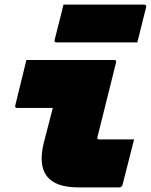

<svg xmlns="http://www.w3.org/2000/svg" viewBox="-20 -809 651 829"><path d="M94 -550H473Q484 -550 481 -539Q461 -459 441 -378.5Q421 -298 401 -218Q399 -212 402 -209Q404 -207 408 -207H559Q546 -158 534 -109Q522 -60 509 -11Q506 0 495 0H317Q120 0 170 -196Q180 -233 189 -269.5Q198 -306 208 -343H54Q43 -343 46 -354Q58 -403 70 -452Q82 -501 94 -550ZM254 -789H602Q613 -789 611 -778Q606 -759 599 -730.5Q592 -702 585 -674Q578 -646 573 -626H224Q213 -626 216 -637Q221 -657 228 -685Q235 -713 242.5 -741.5Q250 -770 254 -789Z"/></svg>

Font: Recursive Mn Lnr St XBk
Style: Italic
Weight: 1000
Italic angle: -15°
Monospace: yes
Version: Version 1.079;hotconv 1.0.112;makeotfexe 2.5.65598; ttfautoh